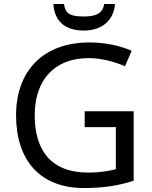

<svg xmlns="http://www.w3.org/2000/svg" viewBox="-20 -938 768 968"><path d="M560 -918H505C498 -866 456 -855 404 -855C343 -855 309 -863 303 -918H249C254 -836 303 -784 402 -784C498 -784 553 -838 560 -918ZM407 -377V-297H564V-85C528 -76 487 -68 424 -68C232 -68 155 -186 155 -357C155 -535 255 -645 426 -645C494 -645 559 -626 610 -604L644 -682C583 -708 511 -724 431 -724C197 -724 61 -580 61 -357C61 -131 181 10 403 10C503 10 577 -2 654 -27V-377Z"/></svg>

Font: Noto Sans Runic
Style: Regular
Weight: 400
Designer: Monotype Design Team
Foundry: Monotype Imaging Inc.
Version: Version 2.002